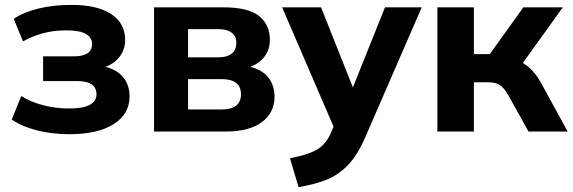

<svg xmlns="http://www.w3.org/2000/svg" viewBox="-20 -537 2338 784"><path d="M263 11Q193 11 131.5 -4.5Q70 -20 28 -49L67 -145Q104 -121 155.5 -107.5Q207 -94 262 -94Q374 -94 374 -152Q374 -206 295 -206H156V-307H282Q356 -307 356 -357Q356 -383 331.5 -398Q307 -413 250 -413Q198 -413 154.5 -401Q111 -389 74 -368L36 -460Q78 -488 138.5 -502.5Q199 -517 272 -517Q377 -517 434 -479.5Q491 -442 491 -374Q491 -336 469.5 -307Q448 -278 411 -264Q458 -252 483.5 -221Q509 -190 509 -142Q509 -72 444.5 -30.5Q380 11 263 11Z M609 0V-507H894Q994 -507 1038 -471.5Q1082 -436 1082 -374Q1082 -335 1060.5 -306.5Q1039 -278 1002 -264Q1051 -252 1076 -220Q1101 -188 1101 -142Q1101 -77 1049.5 -38.5Q998 0 903 0ZM748 -303H873Q907 -303 926 -318Q945 -333 945 -361Q945 -389 926 -403.5Q907 -418 873 -418H748ZM748 -90H884Q964 -90 964 -152Q964 -214 884 -214H748Z M1199 227 1164 109Q1235 96 1273 74.5Q1311 53 1331 6L1342 -20L1132 -507H1291L1421 -180L1552 -507H1702L1473 20Q1440 97 1400 138Q1360 179 1310.5 198Q1261 217 1199 227Z M1766 0V-507H1915V-316H1980L2117 -507H2278L2115 -280Q2137 -267 2155.5 -246.5Q2174 -226 2190 -197L2298 0H2138L2055 -149Q2038 -179 2020.5 -190Q2003 -201 1974 -201H1915V0Z"/></svg>

Font: Mulish ExtraBold
Style: Regular
Weight: 800
Designer: Vernon Adams
Foundry: Vernon Adams
Version: Version 3.603; ttfautohint (v1.8.3)